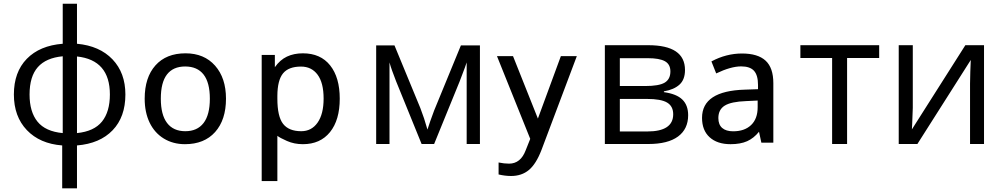

<svg xmlns="http://www.w3.org/2000/svg" viewBox="-20 -780 5436 1040"><path d="M659.2 -268.1Q659.2 -146.5 590.1 -74.5Q521 -2.4 397 7.8V240.2H316.9V7.8Q195.8 -1.5 125.5 -75.2Q55.2 -148.9 55.2 -268.1Q55.2 -389.6 125.2 -461.4Q195.3 -533.2 319.8 -543V-759.8H397V-543Q519.5 -531.7 589.4 -458.5Q659.2 -385.3 659.2 -268.1ZM140.1 -268.1Q140.1 -174.3 183.1 -121.1Q226.1 -67.9 319.8 -59.1V-475.1Q229.5 -466.8 184.8 -416.3Q140.1 -365.7 140.1 -268.1ZM575.2 -268.1Q575.2 -455.1 397 -474.1V-59.1Q489.7 -68.4 532.5 -121.6Q575.2 -174.8 575.2 -268.1Z M1204.1 -245.6Q1204.1 -130.9 1145.3 -64.9Q1086.4 1 981.9 1Q917.5 1 867.4 -29.5Q817.4 -60.1 790.5 -115.7Q763.7 -171.4 763.7 -245.6Q763.7 -360.4 822 -425.8Q880.4 -491.2 984.9 -491.2Q1085.9 -491.2 1145 -424.3Q1204.1 -357.4 1204.1 -245.6ZM851.1 -245.6Q851.1 -158.2 885 -113.8Q918.9 -69.3 983.9 -69.3Q1048.3 -69.3 1082.5 -113.5Q1116.7 -157.7 1116.7 -245.6Q1116.7 -332.5 1082.8 -376.2Q1048.8 -419.9 982.9 -419.9Q918 -419.9 884.5 -376.7Q851.1 -333.5 851.1 -245.6Z M1620.6 1Q1573.7 1 1534.4 -16.4Q1495.1 -33.7 1482.4 -44.4V200.7H1397.5V-482.4H1468.8V-416Q1496.6 -455.6 1534.2 -473.4Q1571.8 -491.2 1620.6 -491.2Q1716.3 -491.2 1768.3 -425.8Q1820.3 -360.4 1820.3 -245.6Q1820.3 -129.9 1767.6 -64.5Q1714.8 1 1620.6 1ZM1610.4 -419.4Q1543 -419.4 1512.9 -382.3Q1482.9 -345.2 1482.4 -261.2V-245.6Q1482.4 -148.9 1513.4 -109.1Q1544.4 -69.3 1611.8 -69.3Q1667.5 -69.3 1700.2 -115.7Q1732.9 -162.1 1732.9 -246.1Q1732.9 -331.5 1700.2 -375.5Q1667.5 -419.4 1610.4 -419.4Z M2295.4 -78.1 2310.5 -123.5 2331.5 -181.2 2476.6 -534.2H2579.6V0H2507.8V-441.9L2498 -413.6L2469.7 -338.9L2331.5 0H2263.7L2125.5 -339.8Q2099.6 -405.3 2089.8 -441.9V0H2017.6V-534.2H2116.7L2256.8 -194.8Q2277.8 -141.1 2295.4 -78.1Z M2671.9 -476.1H2758.8L2893.6 -137.7L3018.1 -476.1H3104.5L2913.1 32.2Q2883.8 108.4 2844.7 140.9Q2805.7 173.3 2748 173.3Q2716.3 173.3 2680.7 165V100.1Q2710.9 106.4 2737.3 106.4Q2800.3 106.4 2827.6 33.7L2852.1 -27.8Z M3690.4 -400.9Q3690.4 -348.6 3660.4 -321.5Q3630.4 -294.4 3576.2 -285.2V-280.8Q3644.5 -271.5 3676 -240.7Q3707.5 -210 3707.5 -155.8Q3707.5 -81.1 3652.6 -40.5Q3597.7 0 3492.2 0H3256.3V-535.2H3491.2Q3690.4 -535.2 3690.4 -400.9ZM3626.5 -161.1Q3626.5 -204.6 3593.5 -224.4Q3560.5 -244.1 3484.4 -244.1H3337.4V-67.9H3486.3Q3626.5 -67.9 3626.5 -161.1ZM3611.3 -393.1Q3611.3 -432.1 3581.3 -448.5Q3551.3 -464.8 3490.2 -464.8H3337.4V-314H3474.6Q3549.8 -314 3580.6 -332.5Q3611.3 -351.1 3611.3 -393.1Z M4104 -7.3 4091.3 -66.4Q4063 -31.2 4026.9 -15.1Q3990.7 1 3937 1Q3865.2 1 3824 -36.4Q3782.7 -73.7 3782.7 -141.6Q3782.7 -287.6 4014.6 -294.4L4085.9 -296.9V-319.8Q4085.9 -372.6 4064.2 -396.5Q4042.5 -420.4 3994.6 -420.4Q3939 -420.4 3859.4 -382.3L3833.5 -447.3Q3873.5 -468.8 3915 -479.5Q3956.5 -490.2 3999 -490.2Q4085 -490.2 4127 -451.4Q4168.9 -412.6 4168.9 -329.6V-7.3ZM3951.2 -68.8Q4013.2 -68.8 4048.6 -102.8Q4084 -136.7 4084 -199.2V-235.4L4021.5 -232.4Q3940.4 -229.5 3905.8 -208Q3871.1 -186.5 3871.1 -140.6Q3871.1 -105 3891.8 -86.9Q3912.6 -68.8 3951.2 -68.8Z M4742.2 -465.8H4568.4V0H4487.3V-465.8H4315.4V-535.2H4742.2Z M4924.3 -535.2V-195.8L4920.9 -106.9L4919.4 -79.1L5209 -535.2H5310.1V0H5234.4V-327.1L5235.8 -391.6L5238.3 -455.1L4949.2 0H4848.1V-535.2Z"/></svg>

Font: XL-Viking
Style: Regular
Weight: 400
Foundry: Ascender Corporation
Version: Version 1.10 March 23, 2015